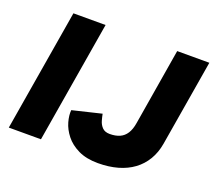

<svg xmlns="http://www.w3.org/2000/svg" viewBox="-120 -861 1158 1038"><g transform="rotate(20 458.5 -342.0)"><path d="M18 0 135 -700H320L203 0ZM536 16Q469 16 422.5 -6.5Q376 -29 348.5 -64Q321 -99 310.5 -136.5Q300 -174 303 -204L469 -244Q472 -228 478 -206.5Q484 -185 499 -169.5Q514 -154 542 -154Q575 -154 599 -164.5Q623 -175 638 -198.5Q653 -222 659 -260L732 -700H917L834 -204Q825 -151 800.5 -110Q776 -69 738 -41Q700 -13 649 1.5Q598 16 536 16Z"/></g></svg>

Font: Figtree Black
Style: Italic
Weight: 900
Italic angle: -9.5°
Foundry: Erik Kennedy
Version: Version 2.001;gftools[0.9.30]